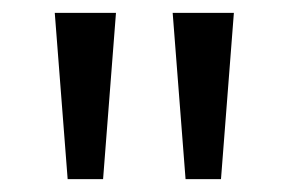

<svg xmlns="http://www.w3.org/2000/svg" viewBox="-20 -734 448 298"><path d="M160 -714 140 -456H85L65 -714ZM343 -714 323 -456H268L248 -714Z"/></svg>

Font: uguzrati05
Style: Book
Weight: 400
Designer: Jelle Bosma - Monotype Design Team, Universal Thirst
Foundry: Monotype Imaging Inc.
Version: Version 2.106